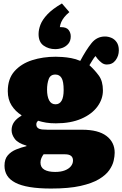

<svg xmlns="http://www.w3.org/2000/svg" viewBox="-20 -860 707 1110"><path d="M275 230Q204 230 152.5 221.5Q101 213 68.5 196Q36 179 21 154.5Q6 130 6 98Q6 60 25 38Q44 16 73.5 4Q103 -8 133 -15V-18Q84 -32 65.5 -57Q47 -82 47 -107Q47 -134 61.5 -154.5Q76 -175 104 -191V-194Q69 -216 47 -250.5Q25 -285 25 -333Q25 -405 64 -448.5Q103 -492 165.5 -512Q228 -532 302 -532Q317 -532 340.5 -530.5Q364 -529 391.5 -524Q419 -519 444 -508Q478 -572 509 -610.5Q540 -649 587 -649Q605 -649 623.5 -641.5Q642 -634 654.5 -616Q667 -598 667 -569Q667 -537 648.5 -512Q630 -487 598 -487Q581 -487 568 -497Q555 -507 544 -520L532 -536Q523 -526 514 -511Q505 -496 497 -483Q527 -456 551 -423.5Q575 -391 575 -337Q575 -287 543 -243.5Q511 -200 450 -173.5Q389 -147 303 -147Q270 -147 246.5 -151Q223 -155 200 -162Q197 -159 193.5 -154Q190 -149 190 -141Q190 -127 199 -120Q208 -113 223 -111.5Q238 -110 256 -110H455Q548 -110 595.5 -74Q643 -38 643 23Q643 43 637 69.5Q631 96 611.5 124Q592 152 552 176Q512 200 445 215Q378 230 275 230ZM299 134Q332 134 355 125Q378 116 390 101Q402 86 402 68Q402 50 390.5 41Q379 32 356 32H232Q225 41 219.5 53.5Q214 66 214 80Q214 108 236.5 121Q259 134 299 134ZM301 -257Q324 -257 336 -277.5Q348 -298 348 -339Q348 -389 336 -409Q324 -429 300 -429Q271 -429 261.5 -402.5Q252 -376 252 -342Q252 -303 264 -280Q276 -257 301 -257ZM299 -576Q261 -576 232 -596.5Q203 -617 203 -663Q203 -689 214 -717.5Q225 -746 254 -777Q283 -808 338 -840L381 -790Q363 -775 351.5 -760.5Q340 -746 334 -732Q328 -718 326 -703H334Q364 -703 376.5 -687Q389 -671 389 -650Q389 -623 374.5 -606.5Q360 -590 340 -583Q320 -576 299 -576Z"/></svg>

Font: Literata 18pt Black
Style: Regular
Weight: 900
Designer: Latin by Veronika Burian and Jose Scaglione. Greek by Irene Vlachou. Cyrillic by Vera Evstafieva.
Foundry: TypeTogether
Version: Version 3.103;gftools[0.9.29]